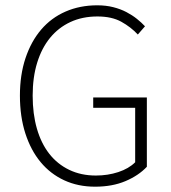

<svg xmlns="http://www.w3.org/2000/svg" viewBox="-20 -691 645 723"><path d="M338 12Q274 12 222 -12Q170 -36 133 -80.5Q96 -125 75.5 -188.5Q55 -252 55 -331Q55 -409 76 -472Q97 -535 135 -579.5Q173 -624 227 -647.5Q281 -671 346 -671Q379 -671 406.5 -664Q434 -657 456 -645.5Q478 -634 495.5 -620Q513 -606 526 -592L499 -561Q473 -589 437 -609Q401 -629 347 -629Q290 -629 245 -608Q200 -587 168.5 -548.5Q137 -510 120 -455Q103 -400 103 -331Q103 -262 119 -206.5Q135 -151 165.5 -112Q196 -73 240.5 -51.5Q285 -30 341 -30Q386 -30 425.5 -43Q465 -56 489 -80V-285H331V-324H533V-63Q502 -30 452.5 -9Q403 12 338 12Z"/></svg>

Font: hySource Sans Pro Light
Style: Regular
Weight: 300
Designer: Paul D. Hunt
Foundry: Adobe Systems Incorporated
Version: Version 2.021;PS 2.000;hotconv 1.0.86;makeotf.lib2.5.63406